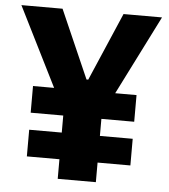

<svg xmlns="http://www.w3.org/2000/svg" viewBox="-52 -777 725 825"><g transform="rotate(5 310.0 -365.0)"><path d="M533.5 -84.5V-199.5H392V-273H533.5V-388H441.5L613.5 -730H447.5L321 -436H313.5L184.5 -730H7L178 -388H87V-273H227.5V-199.5H87V-84.5H227.5V0H392V-84.5Z"/></g></svg>

Font: Monaspace Argon ExtraBold
Style: Bold
Weight: 800
Designer: Riley Cran & the Lettermatic Team
Foundry: Lettermatic
Version: Version 1.000 (Monaspace Argon)